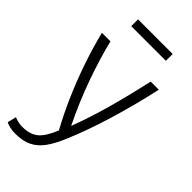

<svg xmlns="http://www.w3.org/2000/svg" viewBox="-274 -766 1019 1019"><g transform="rotate(45 235.5 -257.0)"><path d="M73 188Q50 188 30.5 183Q11 178 3 173L15 123Q22 127 39.5 131.5Q57 136 74 136Q131 136 164 109.5Q197 83 226 12Q183 -66 144 -155.5Q105 -245 73.5 -337.5Q42 -430 21 -516H85Q110 -413 153 -292Q196 -171 255 -51Q295 -158 326 -269.5Q357 -381 387 -516H448Q417 -375 375 -235.5Q333 -96 286 14Q260 76 232 114Q204 152 166.5 170Q129 188 73 188ZM106 -651V-702H366V-651Z"/></g></svg>

Font: Ubuntu Sans Light
Style: Regular
Weight: 300
Designer: Dalton Maag Ltd
Foundry: Dalton Maag Ltd
Version: Version 1.006; ttfautohint (v1.8.4.7-5d5b)